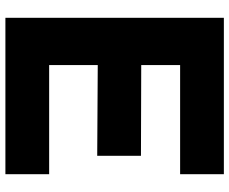

<svg xmlns="http://www.w3.org/2000/svg" viewBox="-89 -760 849 711"><g transform="rotate(90 335.5 -404.5)"><path d="M46 -809H625V-647H221V-503L557 -502V-340L221 -342V-162H625V0H46Z"/></g></svg>

Font: Neutral Face
Style: Bold
Weight: 700
Designer: Vadym Aksieiev
Version: Version 1.039;Fontself Maker 3.5.7